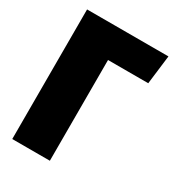

<svg xmlns="http://www.w3.org/2000/svg" viewBox="-170 -794 811 893"><g transform="rotate(30 235.5 -348.0)"><path d="M471 -696 452 -541H236V0H34V-696Z"/></g></svg>

Font: Fira Sans Condensed Black
Style: Regular
Weight: 900
Width: 3
Designer: Carrois Corporate & Edenspiekermann AG
Foundry: Carrois Corporate GbR & Edenspiekermann AG
Version: Version 4.203